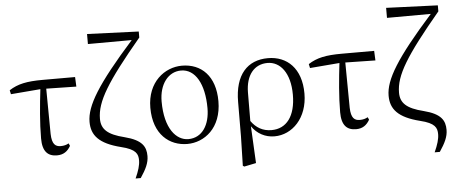

<svg xmlns="http://www.w3.org/2000/svg" viewBox="-61 -961 3170 1336"><g transform="rotate(-5 1524.0 -292.5)"><path d="M305 15C350 15 379 -6 400 -43L392 -61C376 -52 359 -47 336 -47C299 -47 275 -65 273 -137L270 -454L480 -450L477 -517H251C140 -517 76 -504 16 -465L22 -437L229 -454C216 -344 204 -221 204 -112C204 -20 241 15 305 15Z M835 223H871C910 165 931 122 931 74C931 9 905 -39 784 -70C666 -99 624 -140 624 -212C624 -333 704 -463 946 -752V-794L586 -808V-738L892 -739C636 -452 550 -309 550 -197C550 -104 601 -42 753 -4C857 21 870 55 870 99C870 133 858 172 835 223Z M1215 15C1334 15 1456 -75 1456 -263C1456 -439 1359 -531 1224 -531C1104 -531 980 -438 980 -258C980 -70 1092 15 1215 15ZM1225 -18C1141 -18 1062 -105 1062 -295C1062 -415 1125 -498 1215 -498C1314 -498 1376 -391 1376 -221C1376 -106 1323 -18 1225 -18Z M1586 200 1596 206 1679 189 1666 -69C1703 -15 1760 15 1824 15C1948 15 2057 -93 2057 -264C2057 -440 1958 -531 1825 -531C1682 -531 1592 -436 1592 -245L1591 -6ZM1665 -106 1666 -306C1667 -426 1726 -498 1819 -498C1907 -498 1976 -416 1976 -263C1976 -113 1912 -30 1807 -30C1746 -30 1700 -57 1665 -106Z M2394 15C2439 15 2468 -6 2489 -43L2481 -61C2465 -52 2448 -47 2425 -47C2388 -47 2364 -65 2362 -137L2359 -454L2569 -450L2566 -517H2340C2229 -517 2165 -504 2105 -465L2111 -437L2318 -454C2305 -344 2293 -221 2293 -112C2293 -20 2330 15 2394 15Z M2924 223H2960C2999 165 3020 122 3020 74C3020 9 2994 -39 2873 -70C2755 -99 2713 -140 2713 -212C2713 -333 2793 -463 3035 -752V-794L2675 -808V-738L2981 -739C2725 -452 2639 -309 2639 -197C2639 -104 2690 -42 2842 -4C2946 21 2959 55 2959 99C2959 133 2947 172 2924 223Z"/></g></svg>

Font: Source Han Serif KR
Style: Regular
Weight: 400
Designer: Ryoko NISHIZUKA 西塚涼子 (kana & ideographs); Frank Grießhammer (Latin, Greek & Cyrillic); Wenlong ZHANG 张文龙 (bopomofo); San
Foundry: Adobe
Version: Version 2.001;hotconv 1.1.0;makeotfexe 2.6.0